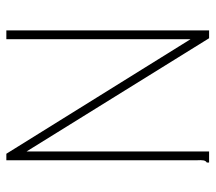

<svg xmlns="http://www.w3.org/2000/svg" viewBox="-56 -606 663 590"><g transform="rotate(90 275.0 -311.5)"><path d="M74 -623H98L446 -62V-623H480V-616Q475 -613 473.5 -606.5Q472 -600 473 -584V0H453L101 -566V0H74Z"/></g></svg>

Font: Inconsolata SemiExpanded ExtraLight
Style: Regular
Weight: 200
Width: 6
Monospace: yes
Designer: Raph Levien, Cyreal, Brenton Simpson
Foundry: Raph Levien, Cyreal, Google
Version: Version 3.001; ttfautohint (v1.8.2.53-6de2)